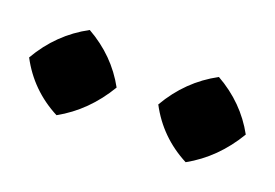

<svg xmlns="http://www.w3.org/2000/svg" viewBox="-69 -861 514 359"><g transform="rotate(20 188.0 -681.5)"><path d="M-27 -680Q6 -737 62 -767Q117 -736 146 -683Q112 -626 58 -596Q2 -625 -27 -680ZM230 -680Q263 -737 319 -767Q374 -736 403 -683Q369 -626 315 -596Q259 -625 230 -680Z"/></g></svg>

Font: Brawler
Style: Bold
Weight: 700
Designer: Oleg Frolov, Haley Fiege
Foundry: Oleg Frolov, Haley Fiege
Version: Version 1.101; ttfautohint (v1.8.3)